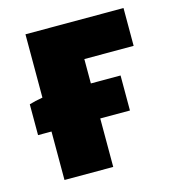

<svg xmlns="http://www.w3.org/2000/svg" viewBox="-85 -591 596 662"><g transform="rotate(-15 213.5 -260.0)"><path d="M65 0H239V-173H345V-298H239V-385H415V-520H65V-294C47 -291 30 -287 17 -283V-173H65Z"/></g></svg>

Font: Fixel Text ExtraBold
Style: Regular
Weight: 800
Width: 4
Designer: AlfaBravo + MacPaw
Foundry: Kyrylo Tkachov, Marchela Mozhyna, Serhii Makarenko, Maria Weinstein, Zakhar Kryvoshyya
Version: Version 1.211